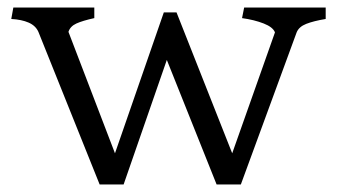

<svg xmlns="http://www.w3.org/2000/svg" viewBox="-20 -491 897 511"><path d="M10 -440.5 15.5 -471H231V-442.8Q200 -436 183.4 -428.5Q166.8 -421 162.2 -406.2L286 -83L416 -458H449.8L598 -83L711.8 -404.8Q706.5 -418.8 681.8 -428.5Q657 -438.2 624.2 -442.8L629.8 -471H846.8V-440.5Q814.8 -435.2 795.1 -427.5Q775.5 -419.8 769.5 -404.8L621 0H556.5L424 -331.5L309 0H245.2L82.2 -406.2Q74.8 -422.8 56.1 -430.9Q37.5 -439 10 -440.5Z"/></svg>

Font: TMT Limkin
Style: Regular
Weight: 400
Designer: Gabriel Drozdov
Version: Version 1.000;Glyphs 3.1.2 (3151)